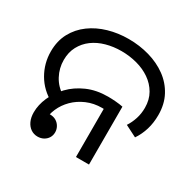

<svg xmlns="http://www.w3.org/2000/svg" viewBox="-148 -826 1008 994"><g transform="rotate(30 356.0 -329.0)"><path d="M167 -182Q102 -217 67 -277.5Q32 -338 32 -409Q32 -472 58 -520Q84 -568 128.5 -600.5Q173 -633 230 -649.5Q287 -666 350 -666Q415 -666 474.5 -649Q534 -632 580 -598.5Q626 -565 652.5 -515.5Q679 -466 679 -401Q679 -355 667 -315Q655 -275 632 -241L563 -276Q580 -302 590 -333Q600 -364 600 -399Q600 -447 579 -483.5Q558 -520 522.5 -544.5Q487 -569 442 -581Q397 -593 349 -593Q301 -593 258 -581Q215 -569 182.5 -545Q150 -521 131 -485.5Q112 -450 112 -404Q112 -355 135 -312Q158 -269 201 -243L167 -182ZM192 8Q170 8 152 -4Q134 -16 123.5 -38.5Q113 -61 113 -92Q113 -136 133 -182Q153 -228 190.5 -267Q228 -306 282.5 -330Q337 -354 406 -354Q428 -354 452.5 -352Q477 -350 496 -346V0H418V-310L463 -283Q448 -286 434.5 -287Q421 -288 409 -288Q359 -288 317.5 -270Q276 -252 246.5 -222.5Q217 -193 201 -156.5Q185 -120 185 -84Q185 -69 192 -56.5Q199 -44 207 -33L149 -96Q151 -106 157.5 -112Q164 -118 173 -121Q182 -124 191 -124Q213 -124 228.5 -114.5Q244 -105 252.5 -89.5Q261 -74 261 -57Q261 -38 252 -23.5Q243 -9 227.5 -0.5Q212 8 192 8Z"/></g></svg>

Font: loriya15
Style: Book
Weight: 400
Designer: Jelle Bosma - Monotype Design Team
Foundry: Monotype Imaging Inc.
Version: Version 2.003